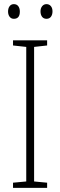

<svg xmlns="http://www.w3.org/2000/svg" viewBox="-20 -909 291 929"><path d="M208 0H43V-25L107 -31V-682L43 -689V-714H208V-689L145 -682V-31L208 -25ZM19 -853Q19 -869 26.5 -879Q34 -889 47 -889Q61 -889 68.5 -879Q76 -869 76 -853Q76 -818 47 -818Q34 -818 26.5 -828Q19 -838 19 -853ZM176 -854Q176 -869 184 -879Q192 -889 205 -889Q218 -889 226 -879.5Q234 -870 234 -854Q234 -838 226.5 -828Q219 -818 205 -818Q191 -818 183.5 -828Q176 -838 176 -854Z"/></svg>

Font: Noto Sans Sinhala Condensed ExtraLight
Style: Regular
Weight: 200
Width: 3
Designer: Jelle Bosma - Monotype Design Team
Foundry: Monotype Imaging Inc.
Version: Version 2.006; ttfautohint (v1.8.4.7-5d5b)